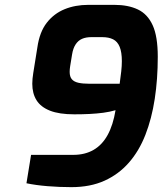

<svg xmlns="http://www.w3.org/2000/svg" viewBox="-20 -766 670 791"><path d="M451 -746Q508 -746 548 -727Q588 -708 609 -662Q630 -616 630 -532Q630 -440 617.5 -358.5Q605 -277 579 -210.5Q553 -144 511 -96Q469 -48 410.5 -21.5Q352 5 274 5Q225 5 176 1Q127 -3 89 -11L108 -128H282Q330 -128 365.5 -148.5Q401 -169 423.5 -210Q446 -251 456 -312Q432 -305 405.5 -301.5Q379 -298 349.5 -296.5Q320 -295 286 -295Q224 -295 186 -310Q148 -325 130.5 -353Q113 -381 113 -421Q113 -431 114 -442Q115 -453 117 -465L134 -571Q143 -634 172.5 -672Q202 -710 246 -728Q290 -746 344 -746ZM401 -613H356Q334 -613 318 -606Q302 -599 291.5 -583Q281 -567 277 -542L269 -493Q268 -487 267.5 -481Q267 -475 267 -470Q267 -450 276 -439.5Q285 -429 303 -425Q321 -421 348 -421H473Q477 -449 479.5 -472Q482 -495 482 -514Q482 -551 473 -573Q464 -595 446 -604Q428 -613 401 -613Z"/></svg>

Font: Exo Thin
Style: Bold Italic
Weight: 700
Italic angle: -9°
Version: Version 2.000